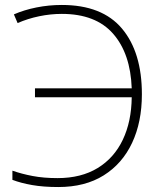

<svg xmlns="http://www.w3.org/2000/svg" viewBox="-20 -744 654 774"><path d="M229 -688Q184 -688 138 -678.5Q92 -669 51 -651L36 -686Q77 -704 127 -714Q177 -724 229 -724Q392 -724 472 -628.5Q552 -533 552 -364Q552 -252 512.5 -168Q473 -84 398 -37Q323 10 215 10Q155 10 109.5 2Q64 -6 30 -19V-56Q67 -43 111.5 -34.5Q156 -26 212 -26Q307 -26 373.5 -66.5Q440 -107 475 -180.5Q510 -254 511 -352H121V-388H511Q506 -528 436 -608Q366 -688 229 -688Z"/></svg>

Font: Noto Sans ExtraLight
Style: Regular
Weight: 200
Designer: Monotype Design Team
Foundry: Monotype Imaging Inc.
Version: Version 2.007